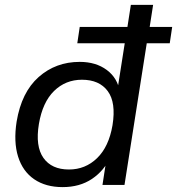

<svg xmlns="http://www.w3.org/2000/svg" viewBox="-20 -756 724 785"><path d="M236 9Q167 9 120 -23Q73 -55 54 -115.5Q35 -176 48 -259Q68 -379 138 -441Q208 -503 306 -503Q372 -503 416.5 -470Q461 -437 470 -380L460 -388L490 -579H296L306 -646H501L515 -736H606L592 -646H684L674 -579H580L489 0H399L417 -117L432 -115Q406 -58 356 -24.5Q306 9 236 9ZM262 -63Q329 -63 377 -109.5Q425 -156 440 -244Q455 -337 420.5 -383.5Q386 -430 315 -430Q248 -430 201 -384Q154 -338 139 -249Q124 -158 157.5 -110.5Q191 -63 262 -63Z"/></svg>

Font: Mulish ExtraLight Medium
Style: Italic
Weight: 500
Italic angle: -9°
Version: Version 3.603